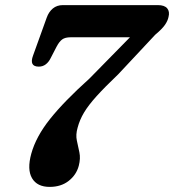

<svg xmlns="http://www.w3.org/2000/svg" viewBox="-20 -720 682 752"><path d="M288.5 -70.5Q279 -35 249 -11.5Q219 12 174.5 12Q125.5 12 105.5 -22Q85.5 -56 102.5 -118Q121 -185 176 -254Q231 -323 330.5 -412.5L489 -574H257Q235 -574 223.5 -565.5Q212 -557 201.5 -537L178.5 -492.5Q171 -477 159.2 -468Q147.5 -459 131.5 -459Q93.5 -459.5 109.5 -502.5L163 -651Q171 -673.5 187 -686.8Q203 -700 226.5 -700H598Q624.5 -700 635 -687.2Q645.5 -674.5 640 -653.5Q637 -638.5 626.2 -622.8Q615.5 -607 588 -584L443.5 -429.5Q390 -378.5 358 -343Q326 -307.5 309 -279Q292 -250.5 284 -220Q276 -192.5 281 -169.5Q286 -146.5 291 -123Q296 -99.5 288.5 -70.5Z"/></svg>

Font: Fraunces 72pt SuperSoft SemiBold
Style: Italic
Weight: 600
Italic angle: -16°
Version: Version 1.000;[b76b70a41]